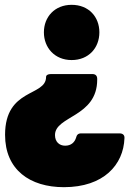

<svg xmlns="http://www.w3.org/2000/svg" viewBox="-20 -599 538 796"><path d="M277 -579C207 -579 162 -529 162 -465C162 -401 207 -350 277 -350C348 -350 392 -401 392 -465C392 -529 348 -579 277 -579ZM1 -40C1 105 104 177 245 177C410 177 492 84 496 -26C497 -39 489 -46 476 -46H316C304 -46 298 -40 295 -27C289 -9 275 5 250 5C226 5 208 -11 208 -39C208 -119 383 -113 383 -269V-272C383 -285 376 -292 363 -292H191C178 -292 171 -287 171 -280C171 -198 1 -235 1 -40Z"/></svg>

Font: Malmofest Black-Rounded
Style: Regular
Weight: 800
Designer: Jonny Pinhorn (Poppins), Kolossal
Version: Version 1.004;Glyphs 3.1.2 (3151)